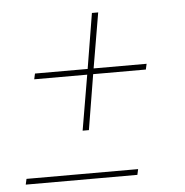

<svg xmlns="http://www.w3.org/2000/svg" viewBox="-44 -567 587 610"><g transform="rotate(-5 250.0 -262.5)"><path d="M209 -155 239 -331H70L74 -349H242L271 -525H291L261 -349H430L426 -331H258L229 -155ZM14 0 18 -18H374L370 0Z"/></g></svg>

Font: iosevka_custom_sans_ss08 Thin
Style: Italic
Weight: 100
Italic angle: -10°
Designer: Belleve Invis
Foundry: Belleve Invis
Version: Version 10.3.0; ttfautohint (v1.8.3)